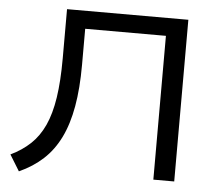

<svg xmlns="http://www.w3.org/2000/svg" viewBox="-51 -762 945 834"><g transform="rotate(5 421.0 -345.0)"><path d="M61 15 18 -55Q68 -79 104 -113Q140 -147 163 -197Q186 -247 197 -319Q208 -391 208 -491V-705H737V0H646V-627H294V-470Q294 -367 280 -288Q266 -209 237.5 -151Q209 -93 165 -52.5Q121 -12 61 15Z"/></g></svg>

Font: Nunito Sans 10pt SemiExpanded
Style: Regular
Weight: 400
Width: 6
Designer: Vernon Adams
Foundry: Vernon Adams
Version: Version 3.101;gftools[0.9.27]